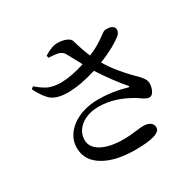

<svg xmlns="http://www.w3.org/2000/svg" viewBox="-169 -943 1165 1151"><g transform="rotate(-30 413.5 -367.5)"><path d="M452 27C569 27 627 9 627 -27C627 -42 621 -54 608 -63C596 -70 581 -74 562 -74C552 -74 536 -73 515 -70C480 -65 450 -63 424 -63C357 -63 306 -74 269 -95C234 -115 216 -142 216 -176C216 -252 288 -308 388 -308C461 -308 536 -285 612 -239C617 -236 623 -231 631 -226C652 -211 669 -203 682 -203C695 -203 705 -212 714 -230C721 -246 725 -263 724 -281C724 -296 714 -314 695 -334C622 -406 568 -471 534 -530C569 -543 602 -559 634 -576C664 -593 686 -608 701 -621C716 -636 720 -659 709 -672C702 -679 693 -684 680 -686C668 -688 656 -688 645 -685C640 -683 631 -677 618 -667C581 -639 541 -616 498 -599C485 -628 470 -670 454 -726C447 -746 409 -762 365 -762C339 -762 308 -751 272 -728L275 -712C305 -711 327 -708 340 -705C357 -700 369 -692 376 -681C385 -666 400 -638 423 -595C428 -586 431 -580 433 -576C374 -557 320 -546 269 -545C236 -545 208 -550 185 -559C164 -568 139 -585 109 -610L94 -598C119 -550 142 -518 164 -501C190 -482 228 -472 278 -473C332 -473 397 -485 472 -508C519 -436 563 -376 605 -328C612 -320 611 -317 600 -319C535 -338 471 -347 408 -347C261 -347 152 -266 152 -159C152 -98 181 -52 239 -19C293 12 364 27 452 27Z"/></g></svg>

Font: AllPunType SemiBold
Style: Regular
Weight: 600
Version: 1.0